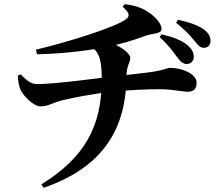

<svg xmlns="http://www.w3.org/2000/svg" viewBox="-20 -821 1040 908"><path d="M863.9 -518.3C882.2 -518.3 896.4 -532.6 896.4 -551.2C896.4 -572.4 887.5 -590 865.9 -608.1C837.8 -631.3 794.3 -647.3 743.9 -658.6L734.7 -645.4C778.2 -606.8 798.6 -576.3 817.4 -551C834.3 -528.9 845.8 -518.3 863.9 -518.3ZM175.8 50.7 186.2 67.1C453.8 -25 576.2 -197.7 577.9 -457.5C579.1 -516.4 596.2 -522.4 596.2 -548.9C596.2 -566.2 550.2 -606.3 489.8 -622.7L410.6 -599.9C453.4 -574.7 460.8 -524.5 461.1 -449C462.5 -226.8 382.4 -76.6 175.8 50.7ZM172.5 -317.9C202.1 -317.9 223.8 -330.7 252.1 -340.3C294.9 -354.7 440.5 -381.3 516.9 -388C588.1 -394.7 665.8 -399.1 735.3 -399.1C791.8 -399.1 845.2 -387.2 868.7 -387.2C893.1 -387.2 909.9 -398 909.9 -429.9C909.9 -469.9 844.8 -500.1 783.9 -500.1C771.8 -500.1 755.2 -488.8 691.5 -479.8C649.8 -474 587.2 -467.4 504.2 -458.2C448.9 -452 242 -423.4 157.2 -423.4C128.8 -423.4 109.6 -435.9 78.5 -469.2L64.4 -464C65.4 -436.4 69.9 -413.4 76.1 -398.5C90.4 -366.5 138.4 -317.9 172.5 -317.9ZM150 -586.2 155 -564.3C311.8 -567.8 435.3 -589.1 484.4 -599C552.7 -612.8 601.5 -627.5 675.5 -654.2C702.1 -663.2 744.3 -660 744.3 -684.2C744.3 -708.7 713.1 -742.1 686.5 -760.4C657.8 -780.2 628.6 -794 570.1 -801.3L559.8 -789.3C594.9 -758.1 594.7 -745 575.3 -729.9C530 -694.5 313.3 -624.7 150 -586.2ZM944.1 -595C967.3 -595 975.6 -612.3 975.6 -628.7C975.6 -650.6 962.4 -670.4 937.6 -686.1C908.8 -704.1 874.2 -716.1 821.6 -727.6L812.7 -713.7C854.9 -679.4 877.5 -655 897.1 -631.2C916.5 -607.9 925 -595 944.1 -595Z"/></svg>

Font: Source Han Serif TW VF
Style: Regular
Weight: 250
Designer: Ryoko NISHIZUKA 西塚涼子 (kana & ideographs); Frank Grießhammer (Latin, Greek & Cyrillic); Wenlong ZHANG 张文龙 (bopomofo); San
Foundry: Adobe
Version: Version 2.002;hotconv 1.1.0;makeotfexe 2.6.0